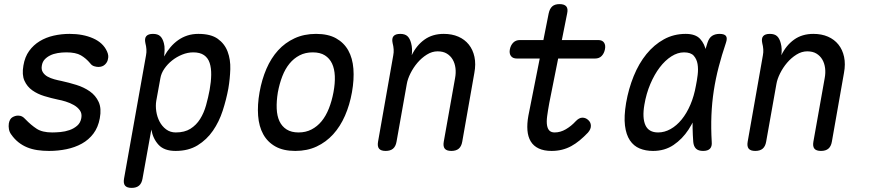

<svg xmlns="http://www.w3.org/2000/svg" viewBox="-20 -725 4240 935"><path d="M219 10Q189 10 162 6Q135 2 112 -7.5Q89 -17 69.5 -32.5Q50 -48 34 -71Q26 -82 23.5 -96Q21 -110 23 -124Q27 -146 40.5 -154Q54 -162 68 -162Q79 -162 87 -158Q95 -154 104 -144Q131 -116 158.5 -98Q186 -80 234 -80Q251 -80 274 -82Q297 -84 318.5 -91.5Q340 -99 356 -113Q372 -127 376 -150Q380 -172 369 -187.5Q358 -203 339.5 -213.5Q321 -224 300 -230.5Q279 -237 262 -240Q229 -247 196 -257Q163 -267 137.5 -285Q112 -303 99 -332Q86 -361 94 -406Q101 -448 122 -477Q143 -506 173.5 -524.5Q204 -543 241.5 -551.5Q279 -560 319 -560Q384 -560 433 -538.5Q482 -517 501 -475Q506 -464 507 -455Q508 -446 506 -439Q504 -423 491.5 -411Q479 -399 459 -399Q450 -399 438.5 -402.5Q427 -406 419 -417Q399 -441 374 -455.5Q349 -470 303 -470Q281 -470 260.5 -466.5Q240 -463 224 -455Q208 -447 197.5 -435.5Q187 -424 184 -407Q180 -387 188.5 -373.5Q197 -360 211.5 -352Q226 -344 244 -339Q262 -334 278 -331Q315 -323 352 -311.5Q389 -300 417.5 -280Q446 -260 460.5 -228.5Q475 -197 466 -149Q458 -105 435 -74.5Q412 -44 378.5 -25.5Q345 -7 304 1.5Q263 10 219 10Z M779 -450Q793 -475 810 -495Q827 -515 847.5 -529.5Q868 -544 892.5 -552Q917 -560 946 -560Q1007 -560 1040.5 -536Q1074 -512 1088.5 -473.5Q1103 -435 1101.5 -388Q1100 -341 1092 -294Q1082 -240 1064.5 -186Q1047 -132 1017 -88.5Q987 -45 942.5 -17.5Q898 10 835 10Q780 10 752.5 -19.5Q725 -49 717 -94L674 145Q670 168 657 179Q644 190 621 190Q598 190 589 179Q580 168 584 145L691 -455Q694 -470 693 -485Q692 -500 688 -515Q683 -538 692.5 -549Q702 -560 725 -560Q748 -560 760 -549Q772 -538 778 -515Q782 -501 781.5 -482.5Q781 -464 779 -450ZM921 -470Q894 -470 867 -459Q840 -448 818 -430.5Q796 -413 780.5 -390.5Q765 -368 761 -344L741 -234Q737 -210 741 -183Q745 -156 757 -133Q769 -110 789 -95Q809 -80 836 -80Q879 -80 907.5 -98Q936 -116 954.5 -145.5Q973 -175 983.5 -212.5Q994 -250 1001 -288Q1008 -327 1008.5 -360.5Q1009 -394 1001 -418.5Q993 -443 973.5 -456.5Q954 -470 921 -470Z M1418 10Q1360 10 1321.5 -11.5Q1283 -33 1262 -71Q1241 -109 1237 -161.5Q1233 -214 1244 -276Q1255 -338 1277.5 -390Q1300 -442 1334 -479.5Q1368 -517 1414.5 -538.5Q1461 -560 1519 -560Q1578 -560 1616.5 -538.5Q1655 -517 1676 -479.5Q1697 -442 1701 -390Q1705 -338 1694 -276Q1683 -214 1660 -161.5Q1637 -109 1602.5 -71Q1568 -33 1522 -11.5Q1476 10 1418 10ZM1434 -80Q1469 -80 1497 -94.5Q1525 -109 1546 -134.5Q1567 -160 1581.5 -196.5Q1596 -233 1604 -276Q1612 -319 1610.5 -354.5Q1609 -390 1597 -415.5Q1585 -441 1562 -455.5Q1539 -470 1503 -470Q1467 -470 1439 -455.5Q1411 -441 1390 -415.5Q1369 -390 1355 -354Q1341 -318 1333 -275Q1326 -232 1327.5 -196Q1329 -160 1341 -134.5Q1353 -109 1376 -94.5Q1399 -80 1434 -80Z M1929 -560Q1952 -560 1964 -549Q1976 -538 1982 -515Q1986 -501 1986.5 -485.5Q1987 -470 1985 -456Q2008 -504 2047 -532Q2086 -560 2141 -560Q2181 -560 2212 -546.5Q2243 -533 2263 -508Q2283 -483 2290.5 -448Q2298 -413 2290 -370L2231 -35Q2227 -12 2214 -1Q2201 10 2178 10Q2155 10 2146 -1Q2137 -12 2141 -35L2196 -344Q2201 -370 2198 -393.5Q2195 -417 2184.5 -435Q2174 -453 2156 -464Q2138 -475 2111 -475Q2084 -475 2058.5 -459Q2033 -443 2013 -419.5Q1993 -396 1979 -368Q1965 -340 1961 -316L1911 -35Q1907 -12 1894 -1Q1881 10 1858 10Q1835 10 1826 -1Q1817 -12 1821 -35L1895 -455Q1898 -470 1897 -485Q1896 -500 1892 -515Q1887 -538 1896.5 -549Q1906 -560 1929 -560Z M2893 -530Q2913 -530 2921.5 -517.5Q2930 -505 2926 -485Q2922 -465 2910 -452.5Q2898 -440 2878 -440H2497Q2477 -440 2468 -452.5Q2459 -465 2463 -485Q2467 -505 2479.5 -517.5Q2492 -530 2512 -530ZM2652 -660Q2657 -683 2669.5 -694Q2682 -705 2705 -705Q2728 -705 2737.5 -694Q2747 -683 2742 -660L2655 -224Q2648 -186 2644.5 -159Q2641 -132 2644 -114.5Q2647 -97 2656 -88.5Q2665 -80 2681 -80Q2709 -80 2735.5 -95.5Q2762 -111 2783 -134Q2800 -152 2816 -152Q2832 -152 2844 -141Q2857 -130 2857.5 -113Q2858 -96 2843 -79Q2823 -58 2803 -41.5Q2783 -25 2762 -13.5Q2741 -2 2717 4Q2693 10 2666 10Q2629 10 2603.5 -2Q2578 -14 2564.5 -36.5Q2551 -59 2548.5 -90.5Q2546 -122 2553 -161Z M3160 10Q3124 10 3095 -2Q3066 -14 3047.5 -41.5Q3029 -69 3023.5 -113.5Q3018 -158 3029 -224Q3041 -293 3066 -354.5Q3091 -416 3128 -461.5Q3165 -507 3213 -533.5Q3261 -560 3319 -560Q3367 -560 3389.5 -535.5Q3412 -511 3419 -473.5Q3426 -436 3421 -391.5Q3416 -347 3409 -308Q3400 -253 3381.5 -196.5Q3363 -140 3333 -94Q3303 -48 3260 -19Q3217 10 3160 10ZM3185 -80Q3216 -80 3245.5 -96.5Q3275 -113 3299.5 -143Q3324 -173 3342 -215Q3360 -257 3369 -308Q3374 -332 3377.5 -360.5Q3381 -389 3377 -413Q3373 -437 3358.5 -453.5Q3344 -470 3311 -470Q3280 -470 3249.5 -450.5Q3219 -431 3193 -397Q3167 -363 3147 -316Q3127 -269 3118 -215Q3107 -151 3123 -115.5Q3139 -80 3185 -80ZM3425 -516Q3433 -541 3448 -550.5Q3463 -560 3484 -560Q3508 -560 3515.5 -549.5Q3523 -539 3515 -516Q3495 -457 3480 -399.5Q3465 -342 3456 -283.5Q3447 -225 3444.5 -163.5Q3442 -102 3446 -34Q3448 -12 3437.5 -1Q3427 10 3404 10Q3381 10 3369.5 -1Q3358 -12 3356 -34Q3351 -102 3353.5 -163.5Q3356 -225 3365.5 -283.5Q3375 -342 3390.5 -399.5Q3406 -457 3425 -516Z M3729 -560Q3752 -560 3764 -549Q3776 -538 3782 -515Q3786 -501 3786.5 -485.5Q3787 -470 3785 -456Q3808 -504 3847 -532Q3886 -560 3941 -560Q3981 -560 4012 -546.5Q4043 -533 4063 -508Q4083 -483 4090.5 -448Q4098 -413 4090 -370L4031 -35Q4027 -12 4014 -1Q4001 10 3978 10Q3955 10 3946 -1Q3937 -12 3941 -35L3996 -344Q4001 -370 3998 -393.5Q3995 -417 3984.5 -435Q3974 -453 3956 -464Q3938 -475 3911 -475Q3884 -475 3858.5 -459Q3833 -443 3813 -419.5Q3793 -396 3779 -368Q3765 -340 3761 -316L3711 -35Q3707 -12 3694 -1Q3681 10 3658 10Q3635 10 3626 -1Q3617 -12 3621 -35L3695 -455Q3698 -470 3697 -485Q3696 -500 3692 -515Q3687 -538 3696.5 -549Q3706 -560 3729 -560Z"/></svg>

Font: Maple Mono
Style: Italic
Weight: 400
Italic angle: -10°
Monospace: yes
Designer: subframe7536
Version: Version 7.300